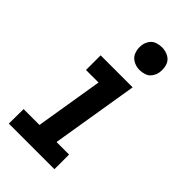

<svg xmlns="http://www.w3.org/2000/svg" viewBox="-234 -830 899 899"><g transform="rotate(45 216.0 -380.0)"><path d="M18 0H320V-97H237L308 -530H96V-433H179L124 -97H19ZM273 -610Q289 -610 306 -615.5Q323 -621 333.5 -636Q344 -651 347 -667Q351 -691 344.5 -714Q338 -737 317.5 -748.5Q297 -760 273 -760Q257 -760 240 -754.5Q223 -749 212.5 -734.5Q202 -720 199 -703Q195 -679 202 -656.5Q209 -634 229 -622Q249 -610 273 -610Z"/></g></svg>

Font: Iosevka Sparkle SmBdObl
Style: Regular
Weight: 600
Italic angle: -9°
Designer: Belleve Invis
Foundry: Belleve Invis
Version: Version 4.5.0; ttfautohint (v1.8.3)